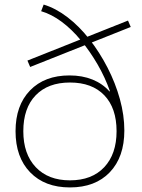

<svg xmlns="http://www.w3.org/2000/svg" viewBox="-20 -810 621 840"><path d="M286 10Q176 10 112 -56Q48 -122 48 -236Q48 -349 111.5 -414.5Q175 -480 284 -480Q340 -480 384.5 -462Q429 -444 459 -410L461 -411Q440 -471 407 -528Q374 -585 334 -633.5Q294 -682 249.5 -715Q205 -748 160 -761L171 -790Q224 -774 275.5 -734.5Q327 -695 371.5 -638Q416 -581 450.5 -514Q485 -447 504.5 -376.5Q524 -306 524 -239Q524 -123 460.5 -56.5Q397 10 286 10ZM286 -21Q382 -21 436 -78.5Q490 -136 490 -236Q490 -337 436.5 -393Q383 -449 286 -449Q190 -449 136 -393Q82 -337 82 -236Q82 -136 136.5 -78.5Q191 -21 286 -21ZM112 -517 100 -545 540 -720 552 -692Z"/></svg>

Font: M PLUS 1 Thin ExtraLight
Style: Regular
Weight: 250
Version: Version 1.001